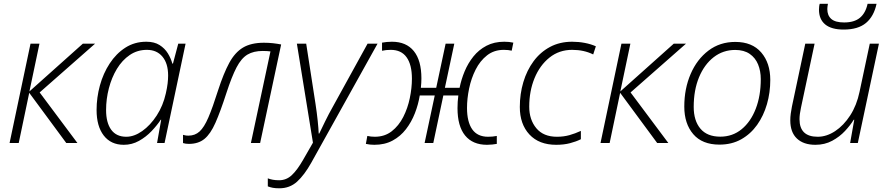

<svg xmlns="http://www.w3.org/2000/svg" viewBox="-20 -764 4751 1026"><path d="M31.2 0 143.1 -530.8H190.9L137.2 -275.4L422.9 -530.8H488.3L191.9 -270L393.6 0H334L136.2 -268.1L80.1 0Z M641.6 9.8Q572.8 9.8 534.4 -39.8Q496.1 -89.4 496.1 -176.3Q496.1 -242.7 513.9 -307.4Q531.7 -372.1 566.2 -424.8Q600.6 -477.5 649.9 -509.3Q699.2 -541 762.2 -541Q804.7 -541 832.8 -523.2Q860.8 -505.4 877.2 -478.5Q893.6 -451.7 900.9 -424.3H904.3L932.6 -530.8H971.7L859.4 0H819.3L841.3 -124H838.9Q819.3 -94.2 789.8 -63.2Q760.3 -32.2 722.7 -11.2Q685.1 9.8 641.6 9.8ZM654.8 -33.2Q696.8 -33.2 740 -63.7Q783.2 -94.2 817.4 -146.7Q851.6 -199.2 866.2 -265.1Q873 -294.9 875.7 -317.9Q878.4 -340.8 878.4 -360.4Q878.4 -424.8 848.1 -461.2Q817.9 -497.6 765.1 -497.6Q713.9 -497.6 673.3 -470Q632.8 -442.4 604.7 -396Q576.7 -349.6 561.8 -292.2Q546.9 -234.9 546.9 -175.8Q546.9 -108.4 574.2 -70.8Q601.6 -33.2 654.8 -33.2Z M989.7 4.9Q970.7 4.9 958 0.5V-43.5Q963.4 -42 970.5 -40.5Q977.5 -39.1 986.8 -39.1Q1022 -39.1 1046.4 -61.3Q1070.8 -83.5 1093.5 -136.2Q1116.2 -189 1145.5 -281.7Q1174.8 -372.1 1205.1 -428Q1235.4 -483.9 1278.6 -509.8Q1321.8 -535.6 1390.1 -535.6Q1416 -535.6 1439.2 -533Q1462.4 -530.3 1482.4 -526.4L1370.1 0H1320.8L1425.3 -489.3Q1418 -490.2 1407 -491Q1396 -491.7 1384.3 -491.7Q1335 -491.7 1302.2 -472.2Q1269.5 -452.6 1243.9 -403.6Q1218.3 -354.5 1189.9 -267.1Q1157.7 -167.5 1131.3 -107.9Q1105 -48.3 1072.5 -21.7Q1040 4.9 989.7 4.9Z M1472.7 242.2Q1451.7 242.2 1437.5 239.5Q1423.3 236.8 1411.1 231.9V189Q1423.3 193.8 1438 196.5Q1452.6 199.2 1471.7 199.2Q1509.8 199.2 1538.8 172.4Q1567.9 145.5 1599.6 90.3L1652.3 -1.5L1566.4 -530.8H1616.2L1666 -209Q1673.3 -161.6 1677.7 -118.9Q1682.1 -76.2 1683.1 -50.3H1686Q1696.8 -72.8 1717 -114.5Q1737.3 -156.2 1759.8 -195.8L1944.3 -530.8H1997.6L1643.1 106Q1606.4 171.4 1567.4 206.8Q1528.3 242.2 1472.7 242.2Z M1980.5 9.8Q1956.5 9.8 1935.1 4.9L1942.9 -37.6Q1961.9 -33.2 1982.9 -33.2Q2035.6 -33.2 2073.2 -62.5Q2110.8 -91.8 2134.8 -138.7Q2158.7 -185.5 2169.9 -239.7Q2181.2 -293.9 2181.2 -343.8Q2181.2 -418 2152.8 -457.8Q2124.5 -497.6 2067.9 -497.6Q2042 -497.6 2021.5 -492.7V-536.1Q2032.2 -538.1 2046.4 -539.6Q2060.5 -541 2074.2 -541Q2150.9 -541 2191.4 -491Q2231.9 -440.9 2231.9 -345.2Q2231.9 -321.8 2229 -294.9H2311L2361.3 -530.8H2407.7L2357.4 -294.9H2436Q2444.8 -339.4 2462.9 -382.8Q2481 -426.3 2509.8 -462.2Q2538.6 -498 2579.6 -519.5Q2620.6 -541 2674.8 -541Q2701.2 -541 2723.1 -536.1L2714.4 -493.2Q2696.3 -497.6 2672.4 -497.6Q2620.1 -497.6 2582.8 -468.3Q2545.4 -439 2521.7 -392.1Q2498 -345.2 2486.8 -291Q2475.6 -236.8 2475.6 -187.5Q2475.6 -112.8 2503.4 -73Q2531.2 -33.2 2588.4 -33.2Q2612.8 -33.2 2634.8 -37.6V4.9Q2624.5 6.8 2610.4 8.3Q2596.2 9.8 2582.5 9.8Q2505.9 9.8 2465.3 -40Q2424.8 -89.8 2424.8 -186Q2424.8 -220.2 2429.2 -253.9H2349.1L2295.4 0H2249L2303.2 -253.9H2223.1Q2215.3 -205.6 2197 -158.7Q2178.7 -111.8 2149.4 -73.7Q2120.1 -35.6 2078.1 -12.9Q2036.1 9.8 1980.5 9.8Z M2952.1 9.8Q2860.4 9.8 2809.1 -45.4Q2757.8 -100.6 2757.8 -192.4Q2757.8 -262.2 2776.6 -325.2Q2795.4 -388.2 2831.3 -436.8Q2867.2 -485.4 2919.2 -513.2Q2971.2 -541 3037.6 -541Q3071.8 -541 3105 -534.7Q3138.2 -528.3 3164.1 -516.6L3149.9 -473.1Q3100.6 -497.6 3037.6 -497.6Q2967.8 -497.6 2916.3 -456.3Q2864.7 -415 2836.4 -346.2Q2808.1 -277.3 2808.1 -193.8Q2808.1 -124.5 2845.9 -78.9Q2883.8 -33.2 2956.1 -33.2Q2991.7 -33.2 3022.5 -41.7Q3053.2 -50.3 3084 -64.5V-20Q3058.6 -7.3 3025.9 1.2Q2993.2 9.8 2952.1 9.8Z M3189 0 3300.8 -530.8H3348.6L3294.9 -275.4L3580.6 -530.8H3646L3349.6 -270L3551.3 0H3491.7L3293.9 -268.1L3237.8 0Z M3824.7 8.8Q3732.4 8.8 3684.6 -47.1Q3636.7 -103 3636.7 -194.3Q3636.7 -290.5 3670.7 -368.9Q3704.6 -447.3 3765.9 -493.7Q3827.1 -540 3909.2 -540Q3999.5 -540 4047.9 -483.6Q4096.2 -427.2 4096.2 -336.9Q4096.2 -269.5 4078.4 -207.5Q4060.5 -145.5 4025.9 -96.7Q3991.2 -47.9 3940.7 -19.5Q3890.1 8.8 3824.7 8.8ZM3829.1 -33.7Q3894.5 -33.7 3943.1 -73.5Q3991.7 -113.3 4018.6 -182.9Q4045.4 -252.4 4045.4 -341.3Q4045.4 -384.3 4031 -419.7Q4016.6 -455.1 3986.1 -476.1Q3955.6 -497.1 3908.7 -497.1Q3843.8 -497.1 3793.7 -458.3Q3743.7 -419.4 3715.3 -350.8Q3687 -282.2 3687 -192.9Q3687 -119.1 3722.9 -76.4Q3758.8 -33.7 3829.1 -33.7Z M4337.4 9.8Q4273.9 9.8 4238.5 -23.7Q4203.1 -57.1 4203.1 -121.1Q4203.1 -138.7 4205.6 -157Q4208 -175.3 4211.9 -194.8L4283.2 -530.8H4333L4260.3 -189Q4252.4 -152.8 4252.4 -127Q4252.4 -33.2 4349.6 -33.2Q4397 -33.2 4442.6 -63.2Q4488.3 -93.3 4523.2 -147.2Q4558.1 -201.2 4573.2 -273.4L4627.9 -530.8H4676.8L4564 0H4522.9L4544.9 -124H4542Q4524.4 -95.2 4495.6 -64.2Q4466.8 -33.2 4427 -11.7Q4387.2 9.8 4337.4 9.8ZM4488.3 -606Q4422.9 -606 4389.6 -633.5Q4356.4 -661.1 4356.4 -712.4Q4356.4 -719.7 4357.4 -728.8Q4358.4 -737.8 4360.4 -743.7H4404.3Q4402.8 -735.8 4401.9 -729Q4400.9 -722.2 4400.9 -715.8Q4400.9 -681.2 4422.4 -662.6Q4443.8 -644 4490.7 -644Q4545.4 -644 4575.4 -669.2Q4605.5 -694.3 4616.2 -743.7H4664.1Q4649.9 -676.8 4607.7 -641.4Q4565.4 -606 4488.3 -606Z"/></svg>

Font: Open Sans Light
Style: Italic
Weight: 300
Italic angle: -12°
Designer: Monotype Design Team
Foundry: Monotype Imaging Inc.
Version: Version 3.003; ttfautohint (v1.8.4)